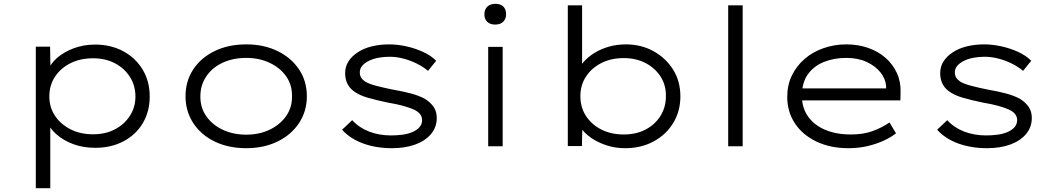

<svg xmlns="http://www.w3.org/2000/svg" viewBox="-20 -768 5532 1008"><path d="M168 220V-523H243L245 -393L230 -392Q243 -432 279 -463.5Q315 -495 367 -514.5Q419 -534 480 -534Q562 -534 627 -499Q692 -464 729 -402.5Q766 -341 766 -261Q766 -183 730 -122Q694 -61 629 -26.5Q564 8 481 8Q416 8 364 -11.5Q312 -31 275.5 -63.5Q239 -96 224 -136L244 -137V220ZM468 -63Q534 -63 583.5 -89Q633 -115 662 -160Q691 -205 691 -261Q691 -319 662 -364.5Q633 -410 583 -436Q533 -462 469 -462Q401 -462 349.5 -436Q298 -410 268.5 -365Q239 -320 239 -262Q239 -205 268.5 -160.5Q298 -116 349.5 -89.5Q401 -63 468 -63Z M1273 10Q1179 10 1107 -25Q1035 -60 994.5 -122Q954 -184 954 -263Q954 -342 994.5 -403.5Q1035 -465 1107 -500Q1179 -535 1273 -535Q1365 -535 1437 -500Q1509 -465 1550 -403.5Q1591 -342 1591 -263Q1591 -184 1550 -122Q1509 -60 1437 -25Q1365 10 1273 10ZM1273 -61Q1341 -61 1395.5 -87Q1450 -113 1482 -158.5Q1514 -204 1513 -263Q1514 -322 1482.5 -367Q1451 -412 1396 -438Q1341 -464 1273 -464Q1203 -464 1148.5 -438.5Q1094 -413 1063 -367Q1032 -321 1032 -263Q1031 -204 1062.5 -158.5Q1094 -113 1149 -87Q1204 -61 1273 -61Z M2038 10Q1954 10 1886 -15Q1818 -40 1776 -87L1829 -137Q1866 -97 1918.5 -77Q1971 -57 2033 -57Q2064 -57 2093.5 -61Q2123 -65 2146 -75Q2169 -85 2182.5 -100.5Q2196 -116 2196 -138Q2196 -174 2150 -194Q2127 -204 2094 -213Q2061 -222 2018 -229Q1955 -242 1909 -255.5Q1863 -269 1835 -291Q1814 -307 1803 -330.5Q1792 -354 1792 -384Q1792 -418 1809 -445Q1826 -472 1857.5 -493Q1889 -514 1931.5 -524.5Q1974 -535 2023 -535Q2066 -535 2112 -525Q2158 -515 2200 -496Q2242 -477 2270 -449L2227 -396Q2201 -418 2167.5 -434.5Q2134 -451 2097.5 -460.5Q2061 -470 2025 -470Q1996 -470 1968 -465Q1940 -460 1917.5 -449Q1895 -438 1882 -423Q1869 -408 1869 -388Q1869 -372 1876 -360.5Q1883 -349 1898 -339Q1919 -327 1955 -317.5Q1991 -308 2040 -298Q2093 -289 2136.5 -277.5Q2180 -266 2211 -249Q2241 -230 2257 -206Q2273 -182 2273 -149Q2273 -100 2242.5 -64Q2212 -28 2159.5 -9Q2107 10 2038 10Z M2543 0V-522H2619V0ZM2580 -639Q2553 -639 2538 -653.5Q2523 -668 2523 -693Q2523 -718 2538.5 -733Q2554 -748 2580 -748Q2608 -748 2622.5 -733.5Q2637 -719 2637 -693Q2637 -669 2622 -654Q2607 -639 2580 -639Z M3262 10Q3214 10 3172.5 -2.5Q3131 -15 3097 -35.5Q3063 -56 3039.5 -83.5Q3016 -111 3006 -140L3038 -135L3035 -1H2961V-740H3036V-396L3011 -388Q3022 -418 3045 -444Q3068 -470 3101.5 -490.5Q3135 -511 3176.5 -523Q3218 -535 3266 -535Q3346 -535 3410.5 -499.5Q3475 -464 3513.5 -403Q3552 -342 3552 -262Q3552 -184 3514.5 -122.5Q3477 -61 3411.5 -25.5Q3346 10 3262 10ZM3255 -62Q3320 -62 3369.5 -88Q3419 -114 3447.5 -159.5Q3476 -205 3476 -263Q3477 -321 3448 -366Q3419 -411 3369 -437Q3319 -463 3255 -463Q3187 -463 3136 -436.5Q3085 -410 3056 -365.5Q3027 -321 3027 -263Q3027 -204 3056.5 -159Q3086 -114 3137 -88Q3188 -62 3255 -62Z M3803 0V-740H3879V0Z M4433 10Q4340 10 4267 -24.5Q4194 -59 4153.5 -120Q4113 -181 4113 -259Q4113 -322 4137.5 -372Q4162 -422 4204 -458.5Q4246 -495 4303 -515Q4360 -535 4423 -535Q4485 -535 4538 -516.5Q4591 -498 4629.5 -464Q4668 -430 4689 -384Q4710 -338 4708 -282L4707 -241H4177L4166 -304H4650L4632 -293V-317Q4629 -355 4602 -388.5Q4575 -422 4529.5 -443Q4484 -464 4423 -464Q4358 -464 4305 -442.5Q4252 -421 4221 -377.5Q4190 -334 4190 -264Q4190 -203 4221.5 -157.5Q4253 -112 4311 -87Q4369 -62 4448 -62Q4511 -62 4559 -79Q4607 -96 4650 -125L4684 -68Q4656 -46 4617 -28.5Q4578 -11 4532.5 -0.5Q4487 10 4433 10Z M5162 10Q5078 10 5010 -15Q4942 -40 4900 -87L4953 -137Q4990 -97 5042.5 -77Q5095 -57 5157 -57Q5188 -57 5217.5 -61Q5247 -65 5270 -75Q5293 -85 5306.5 -100.5Q5320 -116 5320 -138Q5320 -174 5274 -194Q5251 -204 5218 -213Q5185 -222 5142 -229Q5079 -242 5033 -255.5Q4987 -269 4959 -291Q4938 -307 4927 -330.5Q4916 -354 4916 -384Q4916 -418 4933 -445Q4950 -472 4981.5 -493Q5013 -514 5055.5 -524.5Q5098 -535 5147 -535Q5190 -535 5236 -525Q5282 -515 5324 -496Q5366 -477 5394 -449L5351 -396Q5325 -418 5291.5 -434.5Q5258 -451 5221.5 -460.5Q5185 -470 5149 -470Q5120 -470 5092 -465Q5064 -460 5041.5 -449Q5019 -438 5006 -423Q4993 -408 4993 -388Q4993 -372 5000 -360.5Q5007 -349 5022 -339Q5043 -327 5079 -317.5Q5115 -308 5164 -298Q5217 -289 5260.5 -277.5Q5304 -266 5335 -249Q5365 -230 5381 -206Q5397 -182 5397 -149Q5397 -100 5366.5 -64Q5336 -28 5283.5 -9Q5231 10 5162 10Z"/></svg>

Font: Lexend Mega Light
Style: Regular
Weight: 300
Version: Version 1.007